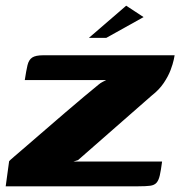

<svg xmlns="http://www.w3.org/2000/svg" viewBox="-33 -654 633 674"><path d="M225 -87H536Q532 -56 528 -38.5Q524 -21 516.5 -12.5Q509 -4 494.5 -2Q480 0 453 0H-13L-1 -88Q0 -90 17.5 -105Q35 -120 63.5 -144.5Q92 -169 126 -198.5Q160 -228 195 -258Q230 -288 261 -314Q292 -340 313 -357Q320 -363 328 -367Q336 -371 340 -373H54Q59 -406 63.5 -425Q68 -444 80 -452Q92 -460 119 -460H580Q580 -459 577 -444.5Q574 -430 566 -408.5Q558 -387 542 -363Q526 -339 499 -318L241 -92ZM279 -521 410 -634 471 -594 340 -521Z"/></svg>

Font: Genos
Style: Bold Italic
Weight: 700
Italic angle: -8°
Version: Version 1.010